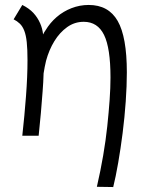

<svg xmlns="http://www.w3.org/2000/svg" viewBox="-20 -548 597 775"><path d="M371 206Q386 141 396.5 79.5Q407 18 413 -38.5Q419 -95 422.5 -144.5Q426 -194 426 -235Q426 -354 400 -407Q374 -460 318 -460Q281 -460 251 -438.5Q221 -417 199.5 -382Q178 -347 166 -303Q160 -278 156 -252Q155 -216 152 -179Q146 -94 136 0H70Q79 -81 85 -160.5Q91 -240 91 -305Q91 -349 88 -377.5Q85 -406 78 -424Q71 -442 60 -452.5Q49 -463 35 -470L70 -528Q98 -514 115 -495.5Q132 -477 142 -454Q151 -434 154 -409Q158 -418 164 -426Q182 -456 208.5 -479Q235 -502 268.5 -515Q302 -528 338 -528Q418 -528 455 -463.5Q492 -399 492 -256Q492 -202 487.5 -138Q483 -74 475 -11Q467 52 457 109.5Q447 167 437 207Z"/></svg>

Font: Rising Sun Light
Style: Regular
Weight: 300
Designer: Matt McInerney, Pablo Impallari, Rodrigo Fuenzalida (Raleway font), Stephen Hutchings (Greek), Cristiano Sobral (main ch
Foundry: The Rising Sun Project Authors
Version: Version 4.327; ttfautohint (v1.8.4.7-5d5b-dirty)